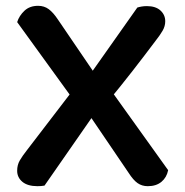

<svg xmlns="http://www.w3.org/2000/svg" viewBox="-20 -633 635 660"><path d="M259 -279 236 -285 39 -557Q46 -579 64 -596Q82 -613 111 -613Q132 -613 147.5 -601.5Q163 -590 179 -566L324 -353L356 -330L558 -48Q553 -23 535 -8Q517 7 488 7Q468 7 453 -3.5Q438 -14 422 -39ZM352 -285 318 -261 133 5Q128 6 121.5 6.5Q115 7 109 7Q75 7 57 -8Q39 -23 39 -46Q39 -66 48 -81.5Q57 -97 72 -116L236 -330L284 -369L452 -607Q458 -609 466.5 -610.5Q475 -612 485 -612Q515 -612 531.5 -597Q548 -582 548 -560Q548 -543 539 -527.5Q530 -512 515 -493Q476 -441 435.5 -389Q395 -337 352 -285Z"/></svg>

Font: BalooTamma2SemiBold
Style: Regular
Weight: 600
Designer: Divya Kowshik, Shuchita Grover and Ek Type
Foundry: Ek Type
Version: Version 1.700